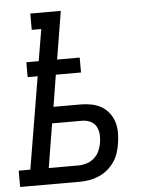

<svg xmlns="http://www.w3.org/2000/svg" viewBox="-79 -778 631 821"><g transform="rotate(-5 237.0 -367.5)"><path d="M-26 0V-70H24L90 -465H47V-529H100L123 -665H82V-735H213L179 -529H276V-465H168L146 -329H263Q286 -329 309 -324.5Q332 -320 351 -309Q370 -298 384 -280Q398 -262 404.5 -240.5Q411 -219 411 -195Q411 -171 407 -148Q404 -128 397.5 -108Q391 -88 378.5 -70Q366 -52 349 -38Q332 -24 312 -15.5Q292 -7 271.5 -3.5Q251 0 231 0ZM103 -70H231Q248 -70 266 -75.5Q284 -81 298.5 -94Q313 -107 320.5 -124Q328 -141 331 -159Q334 -177 332.5 -195.5Q331 -214 322.5 -229Q314 -244 297.5 -251.5Q281 -259 263 -259H134Z"/></g></svg>

Font: Iosevka Curly Slab Oblique
Style: Regular
Weight: 400
Italic angle: -9°
Monospace: yes
Designer: Belleve Invis
Foundry: Belleve Invis
Version: Version 11.1.0; ttfautohint (v1.8.3)